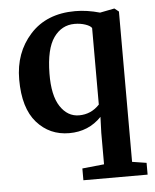

<svg xmlns="http://www.w3.org/2000/svg" viewBox="-47 -462 549 682"><g transform="rotate(-5 227.5 -121.5)"><path d="M188 8Q118 8 72.5 -43.5Q27 -95 27 -197Q27 -293 85.5 -357.5Q144 -422 246 -422Q288 -422 334 -409L385 -419H386L401 -407V129L452 137V179H223V137L301 129V17L303 -40Q257 8 188 8ZM228 -52Q271 -52 301 -84V-357Q296 -365 278.5 -371Q261 -377 240 -377Q194 -377 165.5 -337Q137 -297 136 -209Q135 -131 161 -91.5Q187 -52 228 -52Z"/></g></svg>

Font: Aikya SemiBold
Style: Regular
Weight: 600
Designer: Neelakash Kshetrimayum (Latin subset based on Merriweather by Eben Sorkin)
Foundry: Brand New Type
Version: Version 1.00 b005